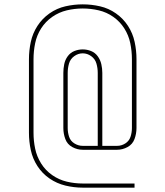

<svg xmlns="http://www.w3.org/2000/svg" viewBox="-20 -781 760 882"><path d="M360 81H598V62H360Q323 62 287 53.5Q251 45 220 23.5Q189 2 169 -30Q149 -62 141.5 -98Q134 -134 134 -171V-509Q134 -546 141.5 -582.5Q149 -619 169 -650.5Q189 -682 220 -703.5Q251 -725 287 -733.5Q323 -742 360 -742Q397 -742 433.5 -733.5Q470 -725 500.5 -703.5Q531 -682 551 -650.5Q571 -619 578.5 -582.5Q586 -546 586 -509V-193Q586 -172 579.5 -152.5Q573 -133 555.5 -122Q538 -111 518 -111H450V-446Q450 -466 445.5 -486Q441 -506 429 -522.5Q417 -539 398.5 -546.5Q380 -554 360 -554Q340 -554 321.5 -546.5Q303 -539 291 -522.5Q279 -506 275 -486Q271 -466 271 -446V-193Q271 -167 280 -142.5Q289 -118 312 -105.5Q335 -93 360 -93H518Q543 -93 566 -105.5Q589 -118 598 -142.5Q607 -167 607 -193V-509Q607 -549 598.5 -588.5Q590 -628 568 -662Q546 -696 512.5 -719.5Q479 -743 439.5 -752Q400 -761 360 -761Q320 -761 280.5 -752Q241 -743 207.5 -719.5Q174 -696 152 -662Q130 -628 121.5 -588.5Q113 -549 113 -509V-171Q113 -131 121.5 -91.5Q130 -52 152 -18Q174 16 207.5 39Q241 62 280.5 71.5Q320 81 360 81ZM360 -111Q340 -111 322 -122Q304 -133 297.5 -152.5Q291 -172 291 -193V-446Q291 -468 297 -489Q303 -510 321 -523Q339 -536 360 -536Q381 -536 399 -523Q417 -510 423 -489Q429 -468 429 -446V-111Z"/></svg>

Font: Iosevka Sparkle Thin
Style: Regular
Weight: 100
Designer: Belleve Invis
Foundry: Belleve Invis
Version: Version 4.5.0; ttfautohint (v1.8.3)